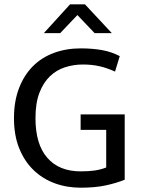

<svg xmlns="http://www.w3.org/2000/svg" viewBox="-20 -864 658 893"><path d="M355 -639Q410 -639 454.5 -631Q499 -623 537 -603L515 -531Q478 -548 442.5 -556Q407 -564 366 -564Q322 -564 282 -551Q242 -538 211.5 -508.5Q181 -479 163 -431.5Q145 -384 145 -314Q145 -193 200 -130Q255 -67 355 -67Q393 -67 420.5 -71Q448 -75 474 -85V-260H355V-332H560V-28Q520 -12 471 -1.5Q422 9 355 9Q290 9 233.5 -12Q177 -33 135 -74Q93 -115 69 -175Q45 -235 45 -314Q45 -393 68.5 -454Q92 -515 133 -556Q174 -597 231 -618Q288 -639 355 -639ZM306 -844H375L500 -710H420L340 -794L260 -710H184Z"/></svg>

Font: Mukta
Style: Regular
Weight: 400
Designer: Girish Dalvi and Yashodeep Gholap
Foundry: Ek Type
Version: Version 2.538;PS 1.001;hotconv 16.6.51;makeotf.lib2.5.65220;